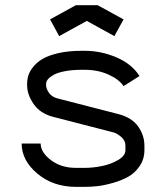

<svg xmlns="http://www.w3.org/2000/svg" viewBox="-20 -708 640 740"><path d="M84.5 -385.3Q84.5 -401.9 89.6 -418Q94.7 -434.1 109.1 -451.7Q123.5 -469.2 146.2 -482.2Q168.9 -495.1 207 -503.7Q245.1 -512.2 294.4 -512.2H306.6Q369.6 -512.2 429 -486.8Q488.3 -461.4 517.6 -415L456.1 -376Q439.5 -401.9 398.4 -420.4Q357.4 -439 306.6 -439H294.4Q258.3 -439 230.5 -433.6Q202.6 -428.2 187.5 -419.9Q172.4 -411.6 165 -402.8Q157.7 -394 157.7 -385.3V-379.4Q157.7 -365.7 168.9 -349.9Q180.2 -334 202.1 -328.6L437 -268.1Q488.8 -254.4 512.7 -220.2Q536.6 -186 536.6 -147V-129.4Q536.6 -94.7 518.3 -67.9Q500 -41 473.9 -26.6Q447.8 -12.2 414.1 -2.7Q380.4 6.8 354.7 9.5Q329.1 12.2 306.6 12.2H272.5Q185.1 12.2 124.3 -38.6Q63.5 -89.4 63.5 -154.8H136.7Q136.7 -121.1 176 -91.1Q215.3 -61 272.5 -61H306.6Q338.4 -61 373.3 -68.1Q408.2 -75.2 435.8 -91.6Q463.4 -107.9 463.4 -129.4V-147Q463.4 -166.5 447.3 -180.2Q431.2 -193.8 418.9 -197.3L184.1 -257.8Q134.3 -271 109.4 -307.4Q84.5 -343.8 84.5 -379.4ZM356.4 -688 456.1 -633.3 420.9 -568.8 314.5 -627.4 208 -568.8 172.9 -633.3 272.5 -688Z"/></svg>

Font: Anka/Coder
Style: Regular
Weight: 400
Monospace: yes
Version: Version 001.100